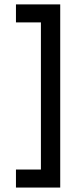

<svg xmlns="http://www.w3.org/2000/svg" viewBox="-20 -760 363 864"><path d="M51.8 2.9H164.1V-659.2H51.8V-740.2H251V84H51.8Z"/></svg>

Font: D-DIN Exp
Style: Regular
Weight: 400
Width: 7
Designer: Charles Nix
Foundry: Datto Inc.
Version: Version 1.00